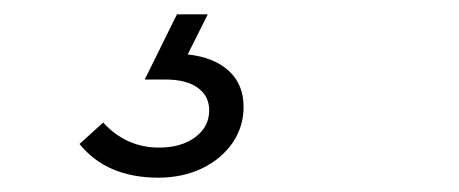

<svg xmlns="http://www.w3.org/2000/svg" viewBox="-20 -20 640 268"><path d="M201 228Q129 228 91 181L124 151Q156 186 202 186Q233 186 252.5 171.5Q272 157 272 134Q272 114 256 102.5Q240 91 211 91H182L227 0H270L242 56Q279 60 299.5 79Q320 98 320 129Q320 157 304.5 179.5Q289 202 262 215Q235 228 201 228Z"/></svg>

Font: Red Hat Display VF
Style: Italic
Weight: 300
Italic angle: -12°
Designer: Pentagram, MCKL
Foundry: Pentagram, MCKL
Version: Version 1.010